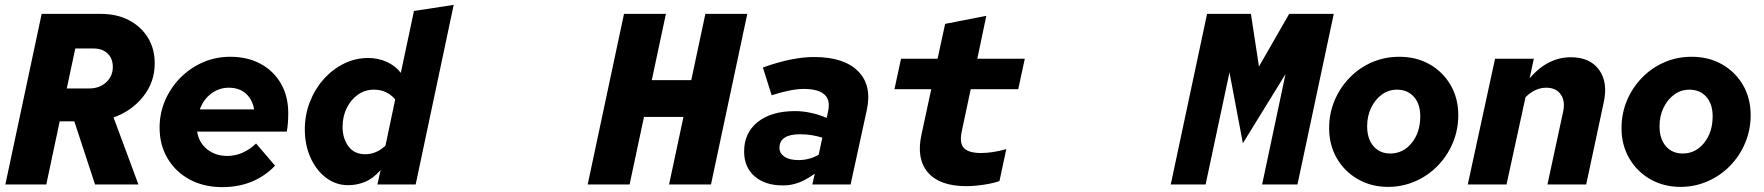

<svg xmlns="http://www.w3.org/2000/svg" viewBox="-20 -757 7240 788"><path d="M2 0 151 -700H394Q460 -700 509.5 -674Q559 -648 587 -602.5Q615 -557 615 -497Q615 -420 567.5 -360.5Q520 -301 446 -275L548 0H370L285 -259H225L170 0ZM254 -394H347Q388 -394 415.5 -419Q443 -444 443 -482Q443 -517 421.5 -537.5Q400 -558 364 -558H289Z M892 11Q817 11 759 -20Q701 -51 668 -106.5Q635 -162 635 -233Q635 -292 657.5 -344.5Q680 -397 720 -437.5Q760 -478 812.5 -501Q865 -524 924 -524Q996 -524 1049.5 -495Q1103 -466 1133 -414Q1163 -362 1163 -293Q1163 -249 1157 -217H789Q796 -172 830 -144.5Q864 -117 913 -117Q946 -117 976 -130.5Q1006 -144 1031 -168L1109 -77Q1024 11 892 11ZM800 -308H1023Q1016 -349 989 -373Q962 -397 919 -397Q879 -397 847 -373Q815 -349 800 -308Z M1409 3Q1358 3 1317.5 -28Q1277 -59 1254 -111Q1231 -163 1231 -226Q1231 -285 1251.5 -338Q1272 -391 1308 -431.5Q1344 -472 1391 -495.5Q1438 -519 1491 -519Q1532 -519 1567.5 -503Q1603 -487 1625 -458L1679 -712L1842 -737L1686 0H1529L1542 -59Q1511 -24 1478 -10.5Q1445 3 1409 3ZM1386 -236Q1386 -189 1410 -156.5Q1434 -124 1479 -124Q1524 -124 1562 -159L1602 -349Q1568 -389 1515 -389Q1478 -389 1449 -368.5Q1420 -348 1403 -313.5Q1386 -279 1386 -236Z M2392 0 2541 -700H2713L2655 -428H2817L2875 -700H3047L2898 0H2726L2785 -277H2623L2564 0Z M3193 4Q3120 4 3077 -33.5Q3034 -71 3034 -135Q3034 -212 3090 -256.5Q3146 -301 3243 -301Q3276 -301 3309.5 -293.5Q3343 -286 3373 -273L3379 -302Q3398 -392 3278 -392Q3228 -392 3147 -366L3111 -480Q3231 -523 3321 -523Q3444 -523 3502 -464.5Q3560 -406 3537 -303L3471 0H3314L3324 -44Q3287 -18 3257 -7Q3227 4 3193 4ZM3179 -150Q3179 -128 3199.5 -114Q3220 -100 3257 -100Q3302 -100 3340 -122L3355 -192Q3336 -198 3313 -202Q3290 -206 3264 -206Q3179 -206 3179 -150Z M3946 7Q3837 7 3788.5 -49Q3740 -105 3762 -205L3802 -391H3651L3678 -516H3828L3859 -659L4028 -692L3991 -516H4186L4159 -391H3964L3927 -217Q3917 -168 3937 -148.5Q3957 -129 4006 -129Q4029 -129 4055.5 -133Q4082 -137 4110 -145L4082 -14Q4058 -5 4018 1Q3978 7 3946 7Z M4785 0 4934 -700H5114L5147 -484L5271 -700H5454L5305 0H5160L5256 -453L5081 -169L5026 -460L4928 0Z M5677 10Q5608 10 5553 -21.5Q5498 -53 5466.5 -107.5Q5435 -162 5435 -231Q5435 -292 5457.5 -345Q5480 -398 5519.5 -438.5Q5559 -479 5611 -501.5Q5663 -524 5723 -524Q5793 -524 5847.5 -493Q5902 -462 5933.5 -408Q5965 -354 5965 -284Q5965 -224 5942.5 -170.5Q5920 -117 5880.5 -76.5Q5841 -36 5788.5 -13Q5736 10 5677 10ZM5686 -127Q5739 -127 5774 -170.5Q5809 -214 5809 -280Q5809 -330 5783 -359.5Q5757 -389 5713 -389Q5679 -389 5651.5 -369Q5624 -349 5607.5 -315Q5591 -281 5591 -239Q5591 -187 5617 -157Q5643 -127 5686 -127Z M6004 0 6116 -516H6275L6258 -436Q6332 -522 6427 -522Q6505 -522 6542.5 -471Q6580 -420 6562 -337L6490 0H6331L6395 -297Q6405 -341 6386 -369Q6367 -397 6326 -397Q6280 -397 6241 -358L6163 0Z M6877 10Q6808 10 6753 -21.5Q6698 -53 6666.5 -107.5Q6635 -162 6635 -231Q6635 -292 6657.5 -345Q6680 -398 6719.5 -438.5Q6759 -479 6811 -501.5Q6863 -524 6923 -524Q6993 -524 7047.5 -493Q7102 -462 7133.5 -408Q7165 -354 7165 -284Q7165 -224 7142.5 -170.5Q7120 -117 7080.5 -76.5Q7041 -36 6988.5 -13Q6936 10 6877 10ZM6886 -127Q6939 -127 6974 -170.5Q7009 -214 7009 -280Q7009 -330 6983 -359.5Q6957 -389 6913 -389Q6879 -389 6851.5 -369Q6824 -349 6807.5 -315Q6791 -281 6791 -239Q6791 -187 6817 -157Q6843 -127 6886 -127Z"/></svg>

Font: Red Hat Mono
Style: Bold Italic
Weight: 700
Italic angle: -12°
Monospace: yes
Designer: Pentagram, MCKL
Foundry: Pentagram, MCKL
Version: Version 1.023; ttfautohint (v1.8.3)